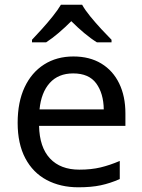

<svg xmlns="http://www.w3.org/2000/svg" viewBox="-20 -786 604 816"><path d="M292 -546Q361 -546 410.5 -516Q460 -486 486.5 -431.5Q513 -377 513 -304V-251H146Q148 -160 192.5 -112.5Q237 -65 317 -65Q368 -65 407.5 -74.5Q447 -84 489 -102V-25Q448 -7 408 1.5Q368 10 313 10Q237 10 178.5 -21Q120 -52 87.5 -113.5Q55 -175 55 -264Q55 -352 84.5 -415Q114 -478 167.5 -512Q221 -546 292 -546ZM291 -474Q228 -474 191.5 -433.5Q155 -393 148 -321H421Q420 -389 389 -431.5Q358 -474 291 -474ZM329 -766Q341 -744 363.5 -716.5Q386 -689 410.5 -662.5Q435 -636 454 -617V-606H392Q366 -622 338 -645.5Q310 -669 283 -696Q256 -669 229 -646Q202 -623 176 -606H116V-617Q135 -637 158.5 -663Q182 -689 204 -716.5Q226 -744 239 -766Z"/></svg>

Font: Go Noto Current
Style: Regular
Weight: 400
Designer: Monotype Design Team
Foundry: Monotype Imaging Inc.
Version: Version 2.007; ttfautohint (v1.8) -l 8 -r 50 -G 200 -x 14 -D